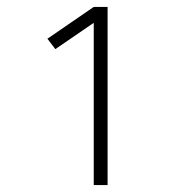

<svg xmlns="http://www.w3.org/2000/svg" viewBox="-20 -858 540 555"><path d="M251 -323V-792L140 -716L117 -746L251 -838H291V-323Z"/></svg>

Font: Zed Sans Extralight
Style: Regular
Weight: 200
Designer: Belleve Invis
Foundry: Belleve Invis
Version: Version 1.0.0; ttfautohint (v1.8.4)